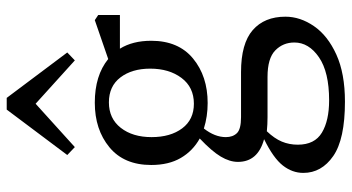

<svg xmlns="http://www.w3.org/2000/svg" viewBox="-252 -532 1023 558"><g transform="rotate(-90 259.0 -252.5)"><path d="M237 -200Q285 -200 312 -236Q339 -272 339 -327Q339 -380 313.5 -413.5Q288 -447 241 -447Q194 -447 167 -412.5Q140 -378 140 -323Q140 -268 165.5 -234Q191 -200 237 -200ZM239 -160Q200 -160 165 -171Q140 -139 140 -107Q140 -87 151.5 -75Q163 -63 198 -63H329Q412 -63 451 -29Q490 5 490 66Q490 109 462.5 149Q435 189 380 214Q325 239 243 239Q134 239 85 205Q36 171 36 118Q36 86 57.5 58.5Q79 31 134 4Q68 -14 68 -72Q68 -96 83.5 -122Q99 -148 136 -183Q100 -203 79.5 -238Q59 -273 59 -324Q59 -403 110.5 -445.5Q162 -488 240 -488Q319 -488 367 -449L480 -488L495 -478V-415H397Q420 -378 420 -324Q420 -245 368.5 -202.5Q317 -160 239 -160ZM118 102Q118 151 153 172Q188 193 247 193Q329 193 372 163.5Q415 134 415 92Q415 59 392 36.5Q369 14 315 14H198Q188 14 177.5 13.5Q167 13 157 12Q136 34 127 55.5Q118 77 118 102ZM363 -546 237 -660 111 -546 88 -568 220 -744H254L386 -568Z"/></g></svg>

Font: Source Serif Pro
Style: Regular
Weight: 400
Designer: Frank Grießhammer
Foundry: Adobe Systems Incorporated
Version: Version 3.001;hotconv 1.0.111;makeotfexe 2.5.65597